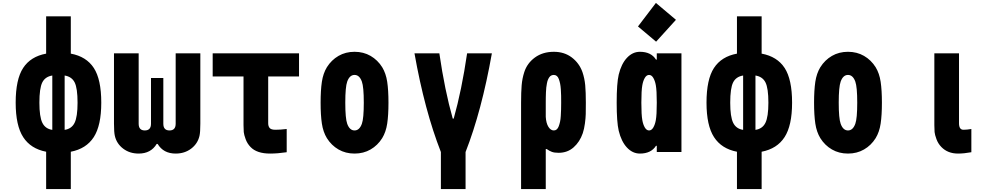

<svg xmlns="http://www.w3.org/2000/svg" viewBox="-20 -1027 6707 1297"><path d="M416.7 -149.7Q464.2 -156.9 484 -197.6Q503.9 -238.3 503.9 -333.3Q503.9 -431 484.4 -470.1Q464.8 -509.1 416.7 -516.9ZM333.3 -516.9Q285.2 -509.1 265.6 -470.1Q246.1 -431 246.1 -333.3Q246.1 -238.3 266 -197.6Q285.8 -156.9 333.3 -149.7ZM291.7 -916.7H458.3V-664.7Q563.2 -645.2 613.6 -568Q664.1 -490.9 664.1 -333.3Q664.1 -179 613.3 -100.6Q562.5 -22.1 458.3 -2V250H291.7V-2Q187.5 -22.1 136.7 -100.6Q85.9 -179 85.9 -333.3Q85.9 -490.9 136.4 -568Q186.8 -645.2 291.7 -664.7Z M1038.4 -54.7Q999.3 10.4 916.7 10.4Q856.1 10.4 812.2 -22.8Q768.2 -56 755.9 -108.7Q750 -133.5 750 -191.4V-666.7H916.7V-191.4Q916.7 -145.8 958.3 -145.8Q1000 -145.8 1000 -191.4V-500H1083.3V-191.4Q1083.3 -145.8 1125 -145.8Q1166.7 -145.8 1166.7 -191.4V-666.7H1333.3V-191.4Q1333.3 -133.5 1327.5 -108.7Q1315.1 -56 1271.2 -22.8Q1227.2 10.4 1166.7 10.4Q1084 10.4 1044.9 -54.7Z M1916.7 1.3Q1855.5 10.4 1804.7 10.4Q1714.8 10.4 1672.5 -33.9Q1650.4 -56.6 1639.3 -86.9Q1628.3 -117.2 1626.6 -135.1Q1625 -153 1625 -181.6V-510.4H1416.7V-666.7H2000V-510.4H1791.7V-194.7Q1791.7 -173.8 1801.8 -162.1Q1811.8 -150.4 1841.1 -150.4Q1873.7 -150.4 1916.7 -155.6Z M2561.8 -572.9Q2587.2 -531.2 2595.7 -474.3Q2604.2 -417.3 2604.2 -333.3Q2604.2 -249.3 2595.7 -192.4Q2587.2 -135.4 2561.8 -93.8Q2531.2 -44.9 2483.4 -17.3Q2435.5 10.4 2375 10.4Q2314.5 10.4 2266.6 -17.3Q2218.8 -44.9 2188.2 -93.8Q2162.8 -135.4 2154.3 -192.4Q2145.8 -249.3 2145.8 -333.3Q2145.8 -417.3 2154.3 -474.3Q2162.8 -531.2 2188.2 -572.9Q2218.8 -621.7 2266.6 -649.4Q2314.5 -677.1 2375 -677.1Q2435.5 -677.1 2483.4 -649.4Q2531.2 -621.7 2561.8 -572.9ZM2325.5 -475.9Q2312.5 -440.1 2312.5 -333.3Q2312.5 -226.6 2325.5 -190.8Q2341.8 -145.8 2375 -145.8Q2408.2 -145.8 2424.5 -190.8Q2437.5 -226.6 2437.5 -333.3Q2437.5 -440.1 2424.5 -475.9Q2408.2 -520.8 2375 -520.8Q2341.8 -520.8 2325.5 -475.9Z M2947.9 -666.7Q2984.4 -416 3038.4 -225.9H3044.9Q3099 -418 3135.4 -666.7H3302.7Q3233.7 -277.3 3125 0V250H2958.3V0Q2848.3 -280.6 2779.9 -666.7Z M3721.4 -520.8Q3711.6 -520.8 3703.8 -516.9Q3696 -513 3690.4 -504.9Q3684.9 -496.7 3681 -487.3Q3677.1 -477.9 3674.5 -463.2Q3671.9 -448.6 3670.2 -435.5Q3668.6 -422.5 3668 -403.3Q3667.3 -384.1 3667 -369.8Q3666.7 -355.5 3666.7 -333.3V-237.6Q3669.3 -194.7 3684.6 -170.2Q3699.9 -145.8 3721.4 -145.8Q3732.4 -145.8 3740.9 -153Q3749.3 -160.2 3754.6 -174.5Q3759.8 -188.8 3763.3 -204.8Q3766.9 -220.7 3768.2 -244.1Q3769.5 -267.6 3770.2 -286.8Q3770.8 -306 3770.8 -333.3Q3770.8 -361.3 3770.5 -380.2Q3770.2 -399.1 3768.6 -422.9Q3766.9 -446.6 3763.7 -462.2Q3760.4 -477.9 3755.2 -492.5Q3750 -507.2 3741.2 -514Q3732.4 -520.8 3721.4 -520.8ZM3721.4 -677.1Q3792.3 -677.1 3842.8 -638.7Q3893.2 -600.3 3914.7 -539.7Q3929 -497.4 3933.3 -451.2Q3937.5 -404.9 3937.5 -333.3Q3937.5 -282.6 3936.8 -256.2Q3936.2 -229.8 3931.3 -193Q3926.4 -156.2 3916.7 -127Q3896.5 -68.4 3854.8 -31.6Q3813.2 5.2 3753.9 5.2Q3725.3 5.2 3708.3 -1Q3691.4 -7.2 3673.2 -20.2H3666.7V250H3500V-333.3Q3500 -404.9 3503.9 -451.2Q3507.8 -497.4 3521.5 -539.7Q3541 -600.3 3593.7 -638.7Q3646.5 -677.1 3721.4 -677.1Z M4546.2 -893.2 4412.1 -745.4 4289.7 -848.3 4410.8 -1007.2ZM4302.7 -677.1Q4378.3 -677.1 4411.5 -624.3H4416.7V-666.7H4583.3V0H4416.7V-42.3H4411.5Q4378.3 10.4 4302.7 10.4Q4253.3 10.4 4215.2 -30.3Q4177.1 -71 4159.5 -143.9Q4145.8 -202.5 4145.8 -333.3Q4145.8 -464.2 4159.5 -522.8Q4177.1 -595.7 4215.2 -636.4Q4253.3 -677.1 4302.7 -677.1ZM4319 -451.2Q4312.5 -416 4312.5 -333.3Q4312.5 -250.7 4319 -215.5Q4324.2 -185.5 4335.9 -165.7Q4347.7 -145.8 4364.6 -145.8Q4381.5 -145.8 4393.2 -165.7Q4404.9 -185.5 4410.2 -215.5Q4416.7 -250.7 4416.7 -333.3Q4416.7 -416 4410.2 -451.2Q4404.9 -481.1 4393.2 -501Q4381.5 -520.8 4364.6 -520.8Q4347.7 -520.8 4335.9 -501Q4324.2 -481.1 4319 -451.2Z M5083.3 -149.7Q5130.9 -156.9 5150.7 -197.6Q5170.6 -238.3 5170.6 -333.3Q5170.6 -431 5151 -470.1Q5131.5 -509.1 5083.3 -516.9ZM5000 -516.9Q4951.8 -509.1 4932.3 -470.1Q4912.8 -431 4912.8 -333.3Q4912.8 -238.3 4932.6 -197.6Q4952.5 -156.9 5000 -149.7ZM4958.3 -916.7H5125V-664.7Q5229.8 -645.2 5280.3 -568Q5330.7 -490.9 5330.7 -333.3Q5330.7 -179 5279.9 -100.6Q5229.2 -22.1 5125 -2V250H4958.3V-2Q4854.2 -22.1 4803.4 -100.6Q4752.6 -179 4752.6 -333.3Q4752.6 -490.9 4803.1 -568Q4853.5 -645.2 4958.3 -664.7Z M5895.2 -572.9Q5920.6 -531.2 5929 -474.3Q5937.5 -417.3 5937.5 -333.3Q5937.5 -249.3 5929 -192.4Q5920.6 -135.4 5895.2 -93.8Q5864.6 -44.9 5816.7 -17.3Q5768.9 10.4 5708.3 10.4Q5647.8 10.4 5599.9 -17.3Q5552.1 -44.9 5521.5 -93.8Q5496.1 -135.4 5487.6 -192.4Q5479.2 -249.3 5479.2 -333.3Q5479.2 -417.3 5487.6 -474.3Q5496.1 -531.2 5521.5 -572.9Q5552.1 -621.7 5599.9 -649.4Q5647.8 -677.1 5708.3 -677.1Q5768.9 -677.1 5816.7 -649.4Q5864.6 -621.7 5895.2 -572.9ZM5658.9 -475.9Q5645.8 -440.1 5645.8 -333.3Q5645.8 -226.6 5658.9 -190.8Q5675.1 -145.8 5708.3 -145.8Q5741.5 -145.8 5757.8 -190.8Q5770.8 -226.6 5770.8 -333.3Q5770.8 -440.1 5757.8 -475.9Q5741.5 -520.8 5708.3 -520.8Q5675.1 -520.8 5658.9 -475.9Z M6541.7 1.3Q6492.2 10.4 6451.8 10.4Q6382.2 10.4 6339.2 -33.9Q6317.1 -56.6 6306 -86.9Q6294.9 -117.2 6293.3 -135.1Q6291.7 -153 6291.7 -181.6V-666.7H6458.3V-194.7Q6458.3 -150.4 6488.3 -150.4Q6511.7 -150.4 6541.7 -155.6Z"/></svg>

Font: Monoid
Style: Bold
Weight: 700
Width: 4
Designer: Andreas Larsen (@larsenwork)
Version: Version 0.61